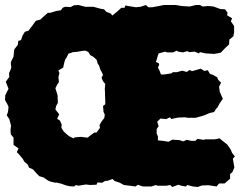

<svg xmlns="http://www.w3.org/2000/svg" viewBox="-36 -716 957 766"><path d="M260 28 243 27 228 24 209 17 188 12 185 13 167 9 155 4 138 -8 121 -13 109 -25 96 -40 80 -47 74 -60 61 -71 55 -82 40 -100 31 -109 38 -124 18 -138V-167L7 -180L6 -198L8 -215L1 -241L-9 -256L-4 -270L-2 -290L-7 -301L-16 -317L-15 -336L-2 -362L-13 -390L1 -409L0 -424L7 -440L9 -447L7 -467L11 -476L18 -490L20 -511L21 -519L35 -537L37 -553L48 -556L54 -574L63 -589L78 -594L91 -611L107 -633L125 -638L139 -651L155 -665H165L188 -672L207 -675L214 -685L224 -689L246 -688L259 -695L277 -696L304 -689H336L366 -681L379 -679L388 -669L406 -662L412 -654L433 -671L448 -685H461L464 -694L506 -687L525 -689L546 -696L556 -687H571L598 -692L617 -696H665L689 -692L721 -690L745 -696H762L772 -690L794 -692L816 -690L843 -680L862 -679L872 -665L870 -655L890 -643L885 -631L898 -612V-587L895 -571L879 -558L878 -539L859 -521L845 -506L830 -503L818 -501L784 -503L762 -508L757 -503L741 -510L719 -508L711 -512L694 -507L675 -510L669 -514L655 -507H631L622 -510L612 -507L597 -503L594 -495L590 -481L586 -469L598 -463L599 -457L594 -447L601 -433L606 -419H619L647 -423L654 -428H669L691 -434L709 -429L721 -437L730 -432L765 -442L779 -433L793 -436L801 -422L814 -417L830 -408L835 -397L846 -386L838 -370L841 -349L853 -322L840 -303L832 -288L827 -283L818 -269L800 -265L784 -258L770 -253L744 -246H712L704 -248L675 -247L660 -244L648 -241L642 -248L627 -241L604 -243L591 -230L597 -213L589 -201V-183L594 -172V-156L614 -154L628 -152L635 -150L652 -159L664 -158L680 -157L695 -152L709 -158L728 -154H743L752 -162L777 -158L782 -160H820L840 -164L852 -154L871 -139L884 -120L890 -106L901 -92L893 -83L899 -48L891 -29L882 -22V-3L860 16H838L828 28L796 23L769 24L753 30L734 28L711 22L706 28L687 25L676 21L651 30L643 22L628 25H592L586 22L568 28H534L514 21L505 28L458 22L442 13L421 6L413 -2L394 5L383 6L372 13L353 12L349 21L323 22L307 20L276 25L267 22ZM257 -164 262 -168 288 -170 302 -168 314 -167 321 -173 332 -181 340 -187H349L357 -198L363 -206L361 -216L367 -228L373 -236L380 -245L382 -259L377 -270L376 -283L375 -293L384 -300V-316L383 -335V-346L382 -361L383 -372L384 -381L375 -392L369 -406L375 -417L370 -428L365 -437L359 -455L354 -462L351 -472L349 -478L339 -487L332 -492L324 -496L316 -509L304 -514L293 -513L281 -511L270 -509L255 -508L247 -505L237 -502L230 -487L225 -480L221 -469L219 -460L216 -446L207 -441L197 -435L201 -424L197 -408L198 -400L199 -388L192 -378L185 -364L188 -354L191 -345L194 -334V-324L195 -306L188 -293L185 -280L189 -274L194 -268L200 -260L197 -253L192 -242L203 -235L210 -220L209 -206L217 -193L225 -185L239 -173Z"/></svg>

Font: Winky Rough Black
Style: Regular
Weight: 900
Designer: Simon Atzbach
Foundry: typofactur
Version: Version 1.206; ttfautohint (v1.8.4.7-5d5b)